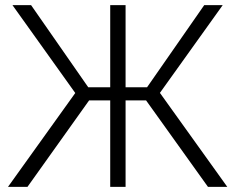

<svg xmlns="http://www.w3.org/2000/svg" viewBox="-20 -731 920 751"><path d="M551.3 -338.4H471.2V0H411.1V-338.4H328.6L87.4 0H11.2L274.4 -367.2L28.8 -710.9H101.6L325.2 -389.6H411.1V-710.9H471.2V-389.6H555.2L778.8 -710.9H851.1L605.5 -367.7L869.1 0H793.5Z"/></svg>

Font: SteelSelectRoboto
Style: Regular
Weight: 300
Designer: Google
Version: Version 2.137; 2017